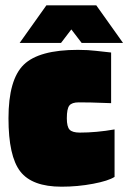

<svg xmlns="http://www.w3.org/2000/svg" viewBox="-20 -692 484 724"><path d="M412 -204V-25Q389 -10 331 1Q273 12 212 12Q101 12 56.5 -45.5Q12 -103 12 -246Q12 -392 69.5 -448Q127 -504 274 -504Q293 -504 311 -503Q329 -502 399 -494V-303Q354 -305 323.5 -305.5Q293 -306 277 -306Q251 -306 241.5 -294Q232 -282 232 -246Q232 -214 242.5 -203Q253 -192 281 -192Q312 -192 345 -195Q378 -198 412 -204ZM444 -530H288L249 -581L210 -530H54L155 -672H343Z"/></svg>

Font: Blinker Black
Style: Regular
Weight: 900
Designer: Juergen Huber
Foundry: supertype
Version: Version 1.017;hotconv 1.0.117;makeotfexe 2.5.65602